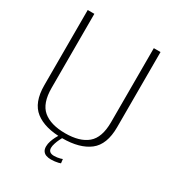

<svg xmlns="http://www.w3.org/2000/svg" viewBox="-190 -795 973 1053"><g transform="rotate(30 296.0 -268.5)"><path d="M286.5 4.5Q396.5 4.5 456.8 -42Q517 -88.5 517 -198.5V-674.5H474.5V-205.5Q474.5 -108 426.2 -67.5Q378 -27 286.5 -27Q194.5 -27 146.2 -67.5Q98 -108 98 -205.5V-674.5H56V-198.5Q56 -88.5 116 -42Q176 4.5 286.5 4.5ZM290.5 136.5Q302.5 136.5 314.5 135Q326.5 133.5 336 131.2Q345.5 129 349.5 127L346.5 101.5Q342 103.5 333.5 105.8Q325 108 315.2 109.5Q305.5 111 296 111Q277.5 111 268.5 103.2Q259.5 95.5 259.5 80.5Q259.5 68 264.8 51.8Q270 35.5 277 21.2Q284 7 288 0H263.5Q259 7 251.5 21.2Q244 35.5 238 53Q232 70.5 232 87.5Q232 105.5 239.8 116.5Q247.5 127.5 260.8 132Q274 136.5 290.5 136.5Z"/></g></svg>

Font: Anybody UltraCondensed Thin ExtraLight
Style: Regular
Weight: 250
Version: Version 1.111